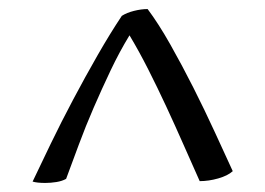

<svg xmlns="http://www.w3.org/2000/svg" viewBox="-20 -793 586 424"><path d="M421 -393Q404 -431 385.5 -473Q367 -515 347.5 -557Q328 -599 307.5 -639.5Q287 -680 266 -715Q244 -679 224.5 -638Q205 -597 187 -555.5Q169 -514 154 -473.5Q139 -433 126 -398Q117 -393 104.5 -391Q92 -389 80 -389Q62 -389 52 -392Q69 -428 92 -475.5Q115 -523 141.5 -573Q168 -623 195.5 -671Q223 -719 249 -758Q260 -765 276 -769Q292 -773 306 -773Q330 -741 356 -695Q382 -649 407 -599.5Q432 -550 454.5 -501Q477 -452 494 -415Q483 -405 462 -399Q441 -393 421 -393Z"/></svg>

Font: Gotu
Style: Regular
Weight: 400
Designer: Sarang Kulkarni & Kailash Malviya
Foundry: Ek Type
Version: Version 2.320;hotconv 1.0.109;makeotfexe 2.5.65596; ttfautoh